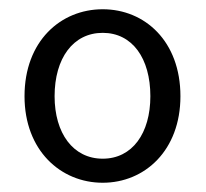

<svg xmlns="http://www.w3.org/2000/svg" viewBox="-20 -829 445 415"><path d="M202 -434C293 -434 370 -504 370 -621C370 -740 293 -809 202 -809C111 -809 33 -740 33 -621C33 -504 111 -434 202 -434ZM202 -486C138 -486 98 -541 98 -621C98 -703 138 -758 202 -758C266 -758 305 -703 305 -621C305 -541 266 -486 202 -486Z"/></svg>

Font: Noto Sans CJK HK DemiLight
Style: Regular
Weight: 350
Designer: Ryoko NISHIZUKA 西塚涼子 (kana, bopomofo & ideographs); Paul D. Hunt (Latin, Greek & Cyrillic); Sandoll Communications 산돌커뮤니
Foundry: Adobe
Version: Version 2.004;hotconv 1.0.118;makeotfexe 2.5.65603